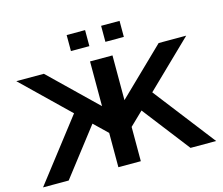

<svg xmlns="http://www.w3.org/2000/svg" viewBox="-116 -1004 1341 1157"><g transform="rotate(-15 555.0 -425.0)"><path d="M15 0 311 -383 25 -660H197L485 -381V-660H625V-381L913 -660H1085L799 -383L1095 0H935L708 -294L625 -214V0H485V-214L402 -294L175 0ZM390 -750V-850H505V-750ZM605 -750V-850H720V-750Z"/></g></svg>

Font: Xolonium
Style: Regular
Weight: 400
Designer: Severin Meyer
Version: Version 4.2